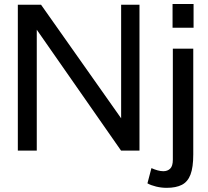

<svg xmlns="http://www.w3.org/2000/svg" viewBox="-20 -738 1020 941"><path d="M67.4 0V-714.8H181.2L573.7 -158.2V-714.8H663.6V0H573.2L160.2 -592.3V0ZM796.9 182.6Q771 182.6 745.6 176.5Q720.2 170.4 702.6 160.6L722.2 85.9Q737.3 92.8 752.2 96.9Q767.1 101.1 780.8 101.1Q800.8 101.1 814 88.6Q827.1 76.2 827.1 44.4V-499.5H927.2V19Q927.2 81.5 913.8 117.2Q900.4 152.8 871.6 167.7Q842.8 182.6 796.9 182.6ZM825.7 -602.1V-718.3H928.7V-602.1Z"/></svg>

Font: Pontano Sans SemiBold
Style: Regular
Weight: 600
Designer: Vernon Adams
Foundry: Vernon Adams
Version: Version 2.001